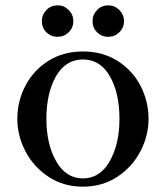

<svg xmlns="http://www.w3.org/2000/svg" viewBox="-20 -686 622 720"><path d="M45 -240Q45 -306 75 -364Q105 -422 161 -457.5Q217 -493 291 -493Q365 -493 421 -457.5Q477 -422 507 -364Q537 -306 537 -240Q537 -177 506.5 -118.5Q476 -60 420 -23Q364 14 291 14Q218 14 162 -23Q106 -60 75.5 -118.5Q45 -177 45 -240ZM428 -240Q428 -337 392 -400Q356 -463 291 -463Q226 -463 190 -400Q154 -337 154 -240Q154 -146 190.5 -81.5Q227 -17 291 -17Q355 -17 391.5 -81.5Q428 -146 428 -240ZM196 -666Q171 -666 154 -648.5Q137 -631 137 -607Q137 -582 154 -565Q171 -548 196 -548Q220 -548 237.5 -565Q255 -582 255 -607Q255 -631 237.5 -648.5Q220 -666 196 -666ZM386 -666Q361 -666 344 -648.5Q327 -631 327 -607Q327 -582 344 -565Q361 -548 386 -548Q410 -548 427.5 -565Q445 -582 445 -607Q445 -631 427.5 -648.5Q410 -666 386 -666Z"/></svg>

Font: Shippori Mincho SemiBold
Style: Regular
Weight: 600
Designer: FONTDASU
Foundry: FONTDASU / Google Inc. / but / Adobe
Version: Version 3.110; ttfautohint (v1.8.3)